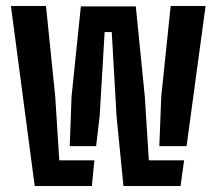

<svg xmlns="http://www.w3.org/2000/svg" viewBox="-20 -620 722 640"><path d="M391.5 0 368.5 -232.5 352.5 -513.2H328.8L312.2 -232.5L300.3 -133H212.5L218.5 -298.1L249.5 -598.7H432.7L462.7 -298.1L476.2 -85.5H593.7L581.8 0ZM95.7 0 16.4 -600H133.3L164.1 -298.1L177.6 -85.5H294.6L286.2 0ZM511.1 -133 517.5 -298.1 548.9 -600H665.3L601.9 -133Z"/></svg>

Font: Big Shoulders Stencil Text Thin
Style: Regular
Weight: 100
Designer: Patric King
Foundry: XO Type Co
Version: Version 2.001